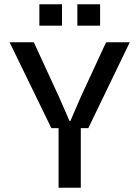

<svg xmlns="http://www.w3.org/2000/svg" viewBox="-20 -878 652 898"><path d="M220.2 -278.8 24.9 -680.2H138.2L255.9 -424.8L305.2 -312H309.1L357.9 -424.8L476.1 -680.2H586.9L393.1 -278.8H357.9V0H253.9V-278.8ZM164.1 -757.8V-857.9H270V-757.8ZM341.8 -757.8V-857.9H448.2V-757.8Z"/></svg>

Font: TASA Orbiter Deck Medium
Style: Regular
Weight: 500
Designer: Weizhong Zhang
Version: Version 1.000;Glyphs 3.1.2 (3151)